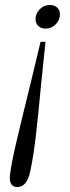

<svg xmlns="http://www.w3.org/2000/svg" viewBox="-20 -607 280 772"><path d="M221 -549Q221 -526 204 -509Q187 -492 163 -492Q145 -492 134 -502.5Q123 -513 123 -530Q123 -553 140 -570Q157 -587 180 -587Q199 -587 210 -576.5Q221 -566 221 -549ZM146 -275Q134 -146 124.5 -63.5Q115 19 102 80Q89 145 50 145Q15 145 20 97Q25 54 44 -28Q63 -110 104 -276Q136 -409 143 -439H163Q161 -423 146 -275Z"/></svg>

Font: Fahkwang Light
Style: Italic
Weight: 300
Italic angle: -10°
Version: Version 1.000; ttfautohint (v1.6)